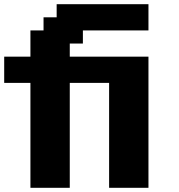

<svg xmlns="http://www.w3.org/2000/svg" viewBox="-20 -895 852 915"><path d="M500 0H687.5V-625H312.5V-687.5H375V-750H687.5V-875H250V-812.5H187.5V-750H125V-625H0V-500H125V0H312.5V-500H500Z"/></svg>

Font: Faithful 32x
Style: Semibold
Weight: 400
Foundry: Faithful Resource Pack
Version: Version 1.0; January 27, 2023